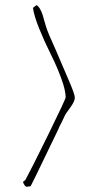

<svg xmlns="http://www.w3.org/2000/svg" viewBox="-20 -714 382 734"><path d="M68 -19 77 -26Q98 -64 164.5 -199.5Q231 -335 231 -342Q231 -368 214.5 -413.5Q198 -459 174 -507Q149 -557 129.5 -605.5Q110 -654 106 -684L119 -694Q125 -693 132 -681.5Q139 -670 143 -657Q144 -653 151 -629L157 -609Q164 -587 191 -528L209 -486L242 -409Q266 -354 266 -341Q266 -326 248 -302Q229 -277 226 -268L214 -243Q205 -227 204 -222L118 -44L97 -2L89 -1L82 0Q78 0 73.5 -6.5Q69 -13 68 -19Z"/></svg>

Font: Amatic SC
Style: Regular
Weight: 400
Designer: Multiple Designers
Foundry: Vernon Adams
Version: Version 2.505